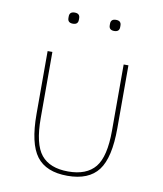

<svg xmlns="http://www.w3.org/2000/svg" viewBox="-80 -756 706 833"><g transform="rotate(10 273.0 -339.5)"><path d="M159 -663V-670Q159 -691 182 -691Q205 -691 205 -670V-663Q205 -642 182 -642Q159 -642 159 -663ZM341 -663V-670Q341 -691 364 -691Q387 -691 387 -670V-663Q387 -642 364 -642Q341 -642 341 -663ZM116 -506V-215Q116 -100 154 -53.5Q192 -7 273 -7Q354 -7 392 -53.5Q430 -100 430 -215V-506H451V-229Q451 -99 409 -43.5Q367 12 273 12Q179 12 137 -43.5Q95 -99 95 -229V-506Z"/></g></svg>

Font: IBM Plex Sans Thin
Style: Regular
Weight: 100
Designer: Mike Abbink, Paul van der Laan, Pieter van Rosmalen
Foundry: Bold Monday
Version: Version 3.0